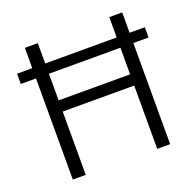

<svg xmlns="http://www.w3.org/2000/svg" viewBox="-122 -821 965 949"><g transform="rotate(-20 360.0 -346.5)"><path d="M104 -532V0H172V-333H548V0H616V-532H696V-586H616V-693H548V-586H172V-693H104V-586H24V-532ZM548 -532V-392H172V-532Z"/></g></svg>

Font: Repo Light
Style: Regular
Weight: 300
Designer: Stefan Peev
Foundry: Context Ltd
Version: Version 001.502